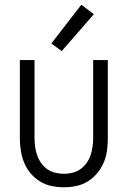

<svg xmlns="http://www.w3.org/2000/svg" viewBox="-20 -784 540 812"><path d="M250 8Q277 8 303 2.5Q329 -3 351.5 -17Q374 -31 391 -51.5Q408 -72 418.5 -96.5Q429 -121 432.5 -147.5Q436 -174 436 -200V-530H374V-200Q374 -182 371.5 -163.5Q369 -145 363 -127.5Q357 -110 346 -94.5Q335 -79 320 -68.5Q305 -58 287 -53.5Q269 -49 250 -49Q232 -49 213.5 -53.5Q195 -58 180 -68.5Q165 -79 154 -94.5Q143 -110 137 -127.5Q131 -145 128.5 -163.5Q126 -182 126 -200V-530H64V-200Q64 -174 68 -147.5Q72 -121 82 -96.5Q92 -72 109 -51.5Q126 -31 148.5 -17Q171 -3 197.5 2.5Q224 8 250 8ZM241 -568 377 -724 324 -764 197 -600Z"/></svg>

Font: Iosevka SS09 Light
Style: Regular
Weight: 300
Monospace: yes
Designer: Belleve Invis
Foundry: Belleve Invis
Version: Version 5.2.1; ttfautohint (v1.8.3)